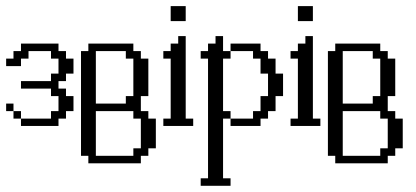

<svg xmlns="http://www.w3.org/2000/svg" viewBox="-20 -410 1355 625"><path d="M23.9 -23.9V-48.3H48.3V-23.9ZM0 -48.3V-72.8H23.9V-48.3ZM48.3 0V-23.9H146V-48.3H170.4V-97.2H146V-121.6H48.3V-146H146V-170.4H170.4V-219.2H146V-243.7H72.8V-219.2H48.3V-194.8H0V-219.2H23.9V-243.7H48.3V-268.1H170.4V-243.7H194.8V-219.2H219.2V-170.4H194.8V-146H170.4V-121.6H194.8V-97.2H219.2V-48.3H194.8V-23.9H170.4V0Z M414.1 97.2V72.8H438.5V-23.9H414.1V-48.3H292V97.2ZM389.6 -72.8V-97.2H414.1V-219.2H389.6V-243.7H292V-72.8ZM267.6 121.6V97.2H243.7V-243.7H267.6V-268.1H414.1V-243.7H438.5V-219.2H462.9V-97.2H438.5V-48.3H462.9V-23.9H487.3V72.8H462.9V97.2H438.5V121.6Z M511.7 0V-23.9H535.6V-219.2H511.7V-243.7H535.6V-268.1H560.1V-292.5H584.5V-23.9H608.9V0ZM535.6 -341.3V-390.1H584.5V-341.3Z M730.5 0V-23.9H803.7V-48.3H828.1V-97.2H852.5V-170.4H828.1V-219.2H803.7V-243.7H730.5V-268.1H828.1V-243.7H852.5V-219.2H877V-170.4H901.4V-97.2H877V-48.3H852.5V-23.9H828.1V0ZM633.3 194.8V170.4H657.2V-219.2H633.3V-243.7H657.2V-268.1H681.6V-292.5H706.1V-243.7H730.5V-219.2H706.1V-48.3H730.5V-23.9H706.1V170.4H730.5V194.8Z M925.8 0V-23.9H949.7V-219.2H925.8V-243.7H949.7V-268.1H974.1V-292.5H998.5V-23.9H1022.9V0ZM949.7 -341.3V-390.1H998.5V-341.3Z M1217.8 97.2V72.8H1242.2V-23.9H1217.8V-48.3H1095.7V97.2ZM1193.4 -72.8V-97.2H1217.8V-219.2H1193.4V-243.7H1095.7V-72.8ZM1071.3 121.6V97.2H1047.4V-243.7H1071.3V-268.1H1217.8V-243.7H1242.2V-219.2H1266.6V-97.2H1242.2V-48.3H1266.6V-23.9H1291V72.8H1266.6V97.2H1242.2V121.6Z"/></svg>

Font: FS Mondwest Regular
Style: Regular
Weight: 400
Designer: NZWStudios2024
Foundry: https://fontstruct.com
Version: Version 1.0